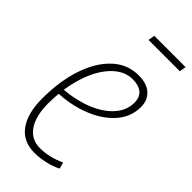

<svg xmlns="http://www.w3.org/2000/svg" viewBox="-229 -762 824 824"><g transform="rotate(45 183.5 -349.5)"><path d="M293 -19Q266 -5 232.5 2.5Q199 10 168 10Q99 10 63 -39.5Q27 -89 27 -178Q27 -286 55 -368Q83 -450 133 -496Q183 -542 250 -542Q300 -542 326.5 -517.5Q353 -493 353 -453Q353 -386 303 -336Q253 -286 170 -261Q143 -253 115.5 -248.5Q88 -244 63 -243Q60 -213 60 -181Q60 -106 89 -63.5Q118 -21 171 -21Q227 -21 285 -48ZM244 -512Q201 -512 164.5 -481.5Q128 -451 102.5 -397Q77 -343 66 -271Q115 -274 167 -290Q237 -312 278.5 -353Q320 -394 320 -446Q320 -479 300 -495.5Q280 -512 244 -512ZM172 -679 177 -709H367L362 -679Z"/></g></svg>

Font: Georama SemiCondensed ExtraLight
Style: Italic
Weight: 200
Width: 4
Italic angle: -9°
Designer: Jean-Baptiste Levee
Foundry: Production Type
Version: Version 1.000